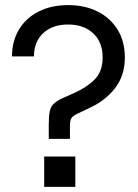

<svg xmlns="http://www.w3.org/2000/svg" viewBox="-20 -732 540 752"><path d="M171 -188V-244Q171 -275 174.5 -294.5Q178 -314 191.5 -326.5Q205 -339 233 -351L269 -367Q319 -389 350.5 -420.5Q382 -452 382 -507Q382 -567 345 -601.5Q308 -636 247 -636Q185 -636 149 -602Q113 -568 113 -511H27Q27 -571 54.5 -616.5Q82 -662 131.5 -687Q181 -712 247 -712Q312 -712 362 -687Q412 -662 440.5 -616Q469 -570 469 -507Q469 -436 430.5 -386.5Q392 -337 330 -309L284 -287Q265 -278 259.5 -269Q254 -260 254 -238V-188ZM153 0V-119H275V0Z"/></svg>

Font: HostGroteskRegular
Style: Regular
Weight: 400
Designer: Doukan Karapınar based on Poppins by Indian Type Foundry, Jonny Pinhorn
Foundry: Element Type
Version: Version 1.001; ttfautohint (v1.8.4.7-5d5b)